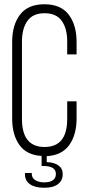

<svg xmlns="http://www.w3.org/2000/svg" viewBox="-20 -726 414 900"><path d="M339 -529V-471H295V-532Q295 -592 269.5 -628Q244 -664 189 -664Q134 -664 108.5 -628Q83 -592 83 -532V-168Q83 -37 189 -37Q295 -37 295 -168V-251H339V-171Q339 -94 304.5 -46Q270 2 199 6V34Q234 35 254 49.5Q274 64 274 90Q274 121 250.5 138Q227 155 185 154Q144 154 120.5 137.5Q97 121 97 91V85H129V90Q129 107 144 117.5Q159 128 185 129Q242 129 242 89Q242 52 182 52H175V5Q105 1 71 -46.5Q37 -94 37 -171V-529Q37 -609 74 -657.5Q111 -706 188 -706Q265 -706 302 -657.5Q339 -609 339 -529Z"/></svg>

Font: Bebas Neue Book
Style: Regular
Weight: 400
Designer: Ryoichi Tsunekawa
Foundry: Ryoichi Tsunekawa
Version: Version 001.003